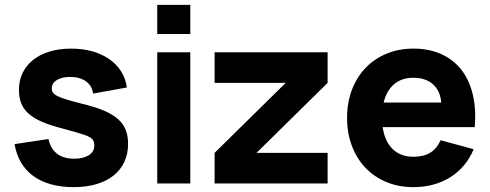

<svg xmlns="http://www.w3.org/2000/svg" viewBox="-20 -755 2016 790"><path d="M282.5 15Q231 15 189.2 3.2Q147.5 -8.5 116.5 -31.2Q85.5 -54 66.2 -87Q47 -120 40 -162L179.5 -183Q188 -143 214.8 -122.5Q241.5 -102 285.5 -102Q322.5 -102 345.2 -116.2Q368 -130.5 368 -156Q368 -164.5 366.2 -170.8Q364.5 -177 359.8 -182.2Q355 -187.5 347 -191.8Q339 -196 326 -200.5Q313 -205 291.2 -211.2Q269.5 -217.5 238 -226Q188 -239 153.8 -253.5Q119.5 -268 98.2 -286.8Q77 -305.5 67.5 -329.5Q58 -353.5 58 -385Q58 -424 73.2 -455.2Q88.5 -486.5 116.5 -508.8Q144.5 -531 184.2 -543Q224 -555 273 -555Q320.5 -555 360 -543.8Q399.5 -532.5 429.5 -511.8Q459.5 -491 478.2 -461.5Q497 -432 502 -395L363 -370Q359 -402 333.8 -420.2Q308.5 -438.5 269 -438.5Q235 -438.5 214 -425.8Q193 -413 193 -392Q193 -384.5 195.2 -378.8Q197.5 -373 203 -368.2Q208.5 -363.5 218 -359Q227.5 -354.5 242 -349.5Q256.5 -344.5 280.2 -338Q304 -331.5 337 -323Q383.5 -311 415.8 -296.2Q448 -281.5 468.2 -262.5Q488.5 -243.5 497.8 -219Q507 -194.5 507 -163Q507 -121.5 491.5 -88.5Q476 -55.5 447 -32.5Q418 -9.5 376.5 2.8Q335 15 282.5 15Z M627 -615V-735H763V-615ZM627 0V-540H763V0Z M863 0V-126L1155.5 -414H863V-540H1328V-414L1035.5 -126H1328V0Z M1681 -110Q1723 -110 1750 -126.5Q1777 -143 1793 -178L1929 -141Q1913.5 -104 1889.2 -75Q1865 -46 1833.2 -26Q1801.5 -6 1763 4.5Q1724.5 15 1681 15Q1620 15 1569.8 -6Q1519.5 -27 1483.5 -64.8Q1447.5 -102.5 1427.8 -155Q1408 -207.5 1408 -270Q1408 -333.5 1428.2 -386Q1448.5 -438.5 1484.5 -476Q1520.5 -513.5 1570.8 -534.2Q1621 -555 1681 -555Q1746.5 -555 1796.5 -532Q1846.5 -509 1879 -467Q1911.5 -425 1925.5 -365.2Q1939.5 -305.5 1933.5 -232H1554.5Q1563 -173.5 1595.5 -141.8Q1628 -110 1681 -110ZM1795.5 -333Q1791.5 -381.5 1761.5 -408.2Q1731.5 -435 1681 -435Q1632.5 -435 1601.5 -408.5Q1570.5 -382 1558.5 -333Z"/></svg>

Font: Vela Sans ExtBd
Style: Regular
Weight: 800
Designer: Principal design: Mikhail Sharanda - project Manrope.
Design modification: Ravid Balaliev
Foundry: Mikhail Sharanda
Version: Version 1.001